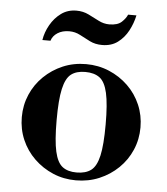

<svg xmlns="http://www.w3.org/2000/svg" viewBox="-51 -722 677 780"><g transform="rotate(5 288.0 -332.5)"><path d="M287 12Q237 12 193.5 -6.5Q150 -25 116.5 -57.5Q83 -90 64.5 -133Q46 -176 46 -225Q46 -274 64.5 -317Q83 -360 116.5 -392.5Q150 -425 193.5 -443.5Q237 -462 288 -462Q338 -462 382 -443.5Q426 -425 459.5 -392.5Q493 -360 511.5 -317Q530 -274 530 -225Q530 -176 511.5 -133Q493 -90 459.5 -57.5Q426 -25 382 -6.5Q338 12 287 12ZM287 -20Q324 -20 346 -36.5Q368 -53 378 -97Q388 -141 388 -225Q388 -308 378 -352.5Q368 -397 346 -413.5Q324 -430 287 -430Q251 -430 229.5 -413.5Q208 -397 198 -352.5Q188 -308 188 -225Q188 -141 198 -97Q208 -53 229.5 -36.5Q251 -20 287 -20ZM102 -544Q107 -576 124 -606Q141 -636 167.5 -655.5Q194 -675 230 -675Q257 -675 279.5 -664Q302 -653 323 -642Q344 -631 367 -631Q401 -631 417.5 -646.5Q434 -662 440 -677H474Q467 -644 451 -614Q435 -584 409 -564.5Q383 -545 345 -545Q317 -545 295 -556Q273 -567 252.5 -578Q232 -589 208 -589Q180 -589 160.5 -576.5Q141 -564 135 -544Z"/></g></svg>

Font: Libre Bodoni Medium
Style: Regular
Weight: 500
Designer: Pablo Impallari, Rodrigo Fuenzalida
Foundry: Impallari Type
Version: Version 2.005;gftools[0.9.23]